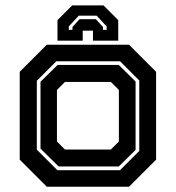

<svg xmlns="http://www.w3.org/2000/svg" viewBox="-20 -710 668 730"><path d="M158 0 55 -103V-437L158 -540H470.5L573.5 -437V-103L470.5 0ZM198 -63H436.5L509.5 -136V-404L436.5 -477H194L120 -403V-141ZM203 -77 134 -145V-399L199 -463H431.5L495.5 -400V-140L431.5 -77ZM227 -141.5H401.5L432 -172V-368L401.5 -398.5H227L196.5 -368V-172ZM373.5 -689.5 429.5 -633.5V-555.5H333.5V-593.5H294.5V-555.5H198.5V-633.5L254.5 -689.5ZM347.5 -650.5H279.5L241.5 -609.5V-596.5H255.5V-607.5L282.5 -637H344.5L371.5 -607.5V-596.5H385.5V-609.5Z"/></svg>

Font: Tourney Thin
Style: Regular
Weight: 100
Designer: Tyler Finck
Foundry: Etcetera Type Co
Version: Version 1.015